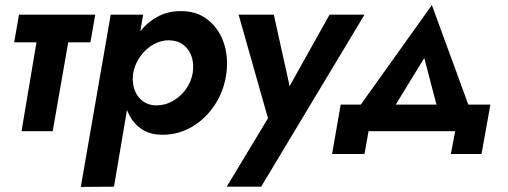

<svg xmlns="http://www.w3.org/2000/svg" viewBox="-20 -518 2006 758"><path d="M55 -460 36 -351H337L356 -460ZM139 -440 65 0H188L265 -440Z M430 219 545 -460H417L299 220ZM874 -230Q882 -298 862 -353Q842 -408 798.5 -441.5Q755 -475 692 -474Q645 -474 606.5 -454.5Q568 -435 539.5 -401.5Q511 -368 493 -324Q475 -280 469 -230Q463 -184 468 -140Q473 -96 491.5 -61.5Q510 -27 542 -6.5Q574 14 622 14Q685 14 739 -18Q793 -50 829 -105.5Q865 -161 874 -230ZM741 -231Q735 -194 713 -164.5Q691 -135 660 -118Q629 -101 593 -102Q570 -103 552 -113.5Q534 -124 522.5 -141Q511 -158 506.5 -181Q502 -204 506 -230Q511 -257 524.5 -280.5Q538 -304 557.5 -322Q577 -340 600 -349.5Q623 -359 647 -359Q682 -358 704.5 -340.5Q727 -323 736.5 -294.5Q746 -266 741 -231Z M1419 -460H1281L1078 -97L1142 -94L1061 -460H922L1038 -51L875 219H1011Z M1655 -289 1723 -29 1849 -50 1685 -498 1368 -54 1497 -31ZM1777 0 1760 90H1881L1916 -105H1325L1291 90H1419L1435 0Z"/></svg>

Font: Jost SemiBold
Style: Italic
Weight: 600
Italic angle: -5°
Version: Version 3.710